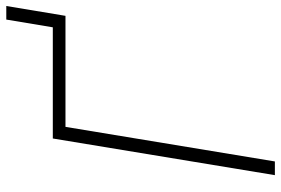

<svg xmlns="http://www.w3.org/2000/svg" viewBox="-166 -754 920 629"><g transform="rotate(-90 294.5 -440.0)"><path d="M34.7 0 154.8 -727.5H519L544.4 -879.9H588.9L556.6 -686H192.9L79.6 0Z"/></g></svg>

Font: Inter Display Extra Light
Style: Italic
Weight: 200
Italic angle: -9.39999°
Designer: Rasmus Andersson
Foundry: rsms
Version: Version 4.000;git-4fc901f